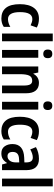

<svg xmlns="http://www.w3.org/2000/svg" viewBox="1013 -1814 810 2877"><g transform="rotate(90 1418.5 -375.0)"><path d="M256 10Q153 10 97.5 -58Q42 -126 42 -268Q42 -403 98 -478Q154 -553 260 -553Q299 -553 332 -544.5Q365 -536 392 -521L359 -428Q335 -440 311.5 -447Q288 -454 265 -454Q161 -454 161 -269Q161 -89 266 -89Q296 -89 325.5 -98.5Q355 -108 382 -124V-26Q329 10 256 10Z M598 0H482V-760H598Z M787 -753Q851 -753 851 -685Q851 -651 834 -634.5Q817 -618 787 -618Q757 -618 739.5 -634.5Q722 -651 722 -685Q722 -753 787 -753ZM845 -543V0H728V-543Z M1222 -553Q1296 -553 1336.5 -505Q1377 -457 1377 -360V0H1261V-331Q1261 -391 1244.5 -421.5Q1228 -452 1189 -452Q1134 -452 1112.5 -408Q1091 -364 1091 -268V0H975V-543H1066L1081 -471H1087Q1107 -511 1142 -532Q1177 -553 1222 -553Z M1564 -753Q1628 -753 1628 -685Q1628 -651 1611 -634.5Q1594 -618 1564 -618Q1534 -618 1516.5 -634.5Q1499 -651 1499 -685Q1499 -753 1564 -753ZM1622 -543V0H1505V-543Z M1943 10Q1840 10 1784.5 -58Q1729 -126 1729 -268Q1729 -403 1785 -478Q1841 -553 1947 -553Q1986 -553 2019 -544.5Q2052 -536 2079 -521L2046 -428Q2022 -440 1998.5 -447Q1975 -454 1952 -454Q1848 -454 1848 -269Q1848 -89 1953 -89Q1983 -89 2012.5 -98.5Q2042 -108 2069 -124V-26Q2016 10 1943 10Z M2359 -553Q2529 -553 2529 -363V0H2444L2424 -74H2421Q2394 -31 2361 -10.5Q2328 10 2276 10Q2208 10 2173 -38Q2138 -86 2138 -157Q2138 -240 2189.5 -284Q2241 -328 2340 -332L2413 -335V-361Q2413 -413 2394.5 -437Q2376 -461 2339 -461Q2311 -461 2281 -451Q2251 -441 2218 -423L2184 -508Q2221 -529 2265 -541Q2309 -553 2359 -553ZM2364 -255Q2307 -253 2281.5 -229Q2256 -205 2256 -161Q2256 -120 2273 -101Q2290 -82 2319 -82Q2360 -82 2386.5 -115Q2413 -148 2413 -208V-258Z M2772 0H2656V-760H2772Z"/></g></svg>

Font: Noto Sans Georgian Condensed SemiBold
Style: Regular
Weight: 600
Width: 3
Designer: Monotype Design Team, Akaki Razmadze
Foundry: Google LLC
Version: Version 2.005; ttfautohint (v1.8.4.7-5d5b)